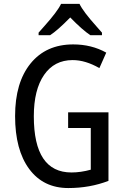

<svg xmlns="http://www.w3.org/2000/svg" viewBox="-20 -951 640 981"><path d="M328.1 -377H534.2V-26.9Q439 9.8 329.1 9.8Q201.2 9.8 129.2 -87.6Q57.1 -185.1 57.1 -357.9Q57.1 -529.3 136.2 -626.7Q215.3 -724.1 354 -724.1Q447.8 -724.1 522.9 -682.1L487.8 -603Q416.5 -644 351.1 -644Q257.3 -644 205.1 -568.1Q152.8 -492.2 152.8 -356.9Q152.8 -69.8 345.2 -69.8Q392.6 -69.8 443.8 -84V-296.9H328.1ZM501 -771H441.9Q400.4 -798.3 338.9 -861.8Q273.9 -795.4 235.8 -771H177.2V-784.2Q189.5 -798.3 206.1 -816.9Q273.9 -892.6 292 -931.2H386.2Q404.3 -892.6 472.2 -816.9L501 -784.2Z"/></svg>

Font: Noto Mono
Style: Regular
Weight: 400
Designer: Monotype Design Team
Foundry: Monotype Imaging Inc.
Version: Version 1.00